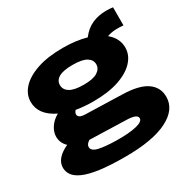

<svg xmlns="http://www.w3.org/2000/svg" viewBox="-170 -742 1061 1076"><g transform="rotate(-30 360.5 -204.5)"><path d="M341 177Q241 177 175.5 168Q110 159 72.5 142Q35 125 20 103Q5 81 5 56Q5 -5 90 -44Q59 -73 59 -114Q59 -143 77.5 -172Q96 -201 132 -222Q33 -270 33 -354Q33 -402 68.5 -441Q104 -480 172.5 -503.5Q241 -527 340 -527Q384 -527 422 -522Q460 -517 491 -508Q523 -550 564 -568Q605 -586 654 -586Q676 -586 698 -583V-466Q671 -469 644.5 -467.5Q618 -466 593 -457Q645 -414 645 -354Q645 -306 609 -266.5Q573 -227 505 -204Q437 -181 340 -181Q281 -181 229 -190Q218 -178 218 -166Q218 -156 228 -149Q238 -142 263 -141L502 -134Q607 -131 656.5 -96Q706 -61 706 0Q706 82 612 129.5Q518 177 341 177ZM340 -289Q401 -289 429 -307Q457 -325 457 -354Q457 -383 429 -400Q401 -417 340 -417Q279 -417 250.5 -400.5Q222 -384 222 -354Q222 -324 250.5 -306.5Q279 -289 340 -289ZM346 73Q423 74 470 63Q517 52 517 30Q517 2 444 1L212 -6Q188 9 188 27Q188 53 230 62.5Q272 72 346 73Z"/></g></svg>

Font: Special Gothic Expanded One
Style: Regular
Weight: 400
Designer: Alistair McCready
Foundry: Monolith
Version: Version 1.010; ttfautohint (v1.8.4.7-5d5b)